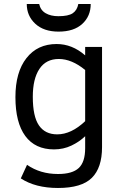

<svg xmlns="http://www.w3.org/2000/svg" viewBox="-20 -747 613 960"><path d="M490.2 -11.2Q490.2 91.8 439.2 142.3Q388.2 192.9 270 192.9Q157.2 192.9 84 145L115.2 77.1Q181.2 123 270 123Q341.8 123 373.8 93Q405.8 63 405.8 -5.9V-65.9Q377 -38.1 336.9 -19Q296.9 0 250 0Q155.8 0 106.4 -67.1Q57.1 -134.3 57.1 -261.2Q57.1 -386.2 112.3 -456.5Q167.5 -526.9 263.2 -526.9Q340.8 -526.9 405.8 -470.2V-512.2H490.2ZM405.8 -397Q338.9 -452.1 273.9 -452.1Q210 -452.1 177 -402.3Q144 -352.5 144 -263.2Q144 -164.6 174.8 -119.9Q205.6 -75.2 266.1 -75.2Q336.4 -75.2 405.8 -141.1ZM433.6 -727.1Q433.6 -666.5 391.6 -627.7Q349.6 -588.9 272.9 -588.9Q198.7 -588.9 156.2 -628.4Q113.8 -668 113.8 -727.1H175.8Q182.6 -695.8 208.3 -680.9Q233.9 -666 272 -666Q321.8 -666 343.8 -680.9Q365.7 -695.8 371.6 -727.1Z"/></svg>

Font: Lorenzo Sans
Style: Regular
Weight: 400
Foundry: Intel Corporation
Version: Version 1.00; ttfautohint (v1.5)